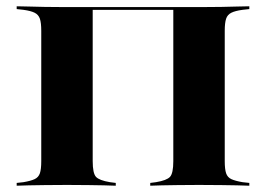

<svg xmlns="http://www.w3.org/2000/svg" viewBox="-20 -591 846 611"><path d="M111.3 -201.6V-492.7Q111.3 -518.5 106.9 -531.5Q102.4 -544.4 90.3 -550.4Q78.2 -556.5 54.8 -559.7L33.1 -562.1V-571Q49.2 -571 71.8 -570.2Q94.4 -569.4 122.6 -569Q150.8 -568.5 181.5 -568.5H192.7H613.7H625Q656.5 -568.5 684.3 -569Q712.1 -569.4 734.7 -570.2Q757.3 -571 773.4 -571V-562.1L751.6 -559.7Q728.2 -556.5 716.1 -550.4Q704 -544.4 699.6 -531.5Q695.2 -518.5 695.2 -492.7V-201.6H531.5V-562.1L533.9 -559.7H271.8L275 -562.1V-201.6ZM601.6 -2.4Q571.8 -2.4 544.8 -2Q517.7 -1.6 495.6 -1.2Q473.4 -0.8 458.1 0V-8.9L476.6 -11.3Q510.5 -16.9 521 -28.2Q531.5 -39.5 531.5 -78.2V-201.6H695.2V-78.2Q695.2 -52.4 699.6 -39.5Q704 -26.6 716.1 -21Q728.2 -15.3 751.6 -11.3L773.4 -8.9V0Q757.3 -0.8 734.7 -1.2Q712.1 -1.6 684.3 -2Q656.5 -2.4 625 -2.4H613.7ZM204.8 -2.4H192.7H181.5Q150.8 -2.4 122.6 -2Q94.4 -1.6 71.8 -1.2Q49.2 -0.8 33.1 0V-8.9L54.8 -11.3Q78.2 -15.3 90.3 -21Q102.4 -26.6 106.9 -39.5Q111.3 -52.4 111.3 -78.2V-201.6H275V-78.2Q275 -39.5 285.5 -28.2Q296 -16.9 329.8 -11.3L348.4 -8.9V0Q333.1 -0.8 310.9 -1.2Q288.7 -1.6 262.1 -2Q235.5 -2.4 204.8 -2.4Z"/></svg>

Font: Playfair 144pt SemiExpanded Black
Style: Regular
Weight: 900
Width: 6
Designer: Claus Eggers Sørensen
Foundry: Claus Eggers Sørensen
Version: Version 2.203